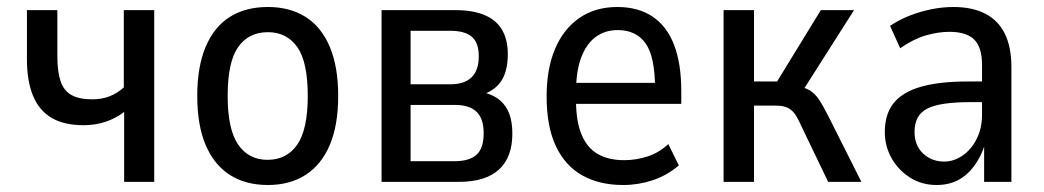

<svg xmlns="http://www.w3.org/2000/svg" viewBox="-20 -520 2984 549"><path d="M335 0V-200Q312 -182 282.5 -172Q253 -162 219 -162Q163 -162 127.5 -183Q92 -204 74.5 -246Q57 -288 57 -351V-491H144V-359Q144 -316 153 -288.5Q162 -261 184 -248.5Q206 -236 244 -236Q271 -236 293 -244.5Q315 -253 334 -270V-491H421V0Z M746 9Q682 9 637 -20Q592 -49 568 -105.5Q544 -162 544 -246Q544 -329 568 -386Q592 -443 637 -471.5Q682 -500 746 -500Q809 -500 854 -471.5Q899 -443 923 -386Q947 -329 947 -246Q947 -162 923 -105.5Q899 -49 854 -20Q809 9 746 9ZM745 -63Q800 -63 830 -106.5Q860 -150 860 -246Q860 -343 830 -385.5Q800 -428 746 -428Q691 -428 661 -385.5Q631 -343 631 -246Q631 -150 661 -106.5Q691 -63 745 -63Z M1071 0V-491H1283Q1333 -491 1366.5 -476.5Q1400 -462 1416 -434Q1432 -406 1432 -365Q1432 -320 1415.5 -292Q1399 -264 1362 -250L1365 -255Q1393 -248 1410.5 -232.5Q1428 -217 1436.5 -194Q1445 -171 1445 -138Q1445 -70 1406.5 -35Q1368 0 1292 0ZM1154 -59H1279Q1322 -59 1342.5 -77.5Q1363 -96 1363 -139Q1363 -181 1342.5 -200.5Q1322 -220 1281 -220H1154ZM1154 -279H1268Q1308 -279 1328.5 -299Q1349 -319 1349 -359Q1349 -398 1329 -415Q1309 -432 1267 -432H1154Z M1762 9Q1694 9 1645 -18.5Q1596 -46 1569.5 -102Q1543 -158 1543 -245Q1543 -323 1567 -380Q1591 -437 1636.5 -468.5Q1682 -500 1745 -500Q1805 -500 1846 -472.5Q1887 -445 1907.5 -391.5Q1928 -338 1928 -260V-223H1611V-283H1867L1853 -266Q1853 -358 1826 -396Q1799 -434 1746 -434Q1710 -434 1683.5 -414.5Q1657 -395 1642 -356Q1627 -317 1627 -255V-234Q1627 -173 1643 -135Q1659 -97 1689.5 -79.5Q1720 -62 1765 -62Q1798 -62 1831 -72.5Q1864 -83 1891 -108L1921 -47Q1887 -18 1846 -4.5Q1805 9 1762 9Z M2049 0V-491H2136V-287H2202L2327 -491H2422L2270 -252L2254 -275Q2280 -271 2295.5 -261.5Q2311 -252 2323 -233.5Q2335 -215 2351 -183L2443 0H2348L2274 -154Q2264 -177 2255 -191Q2246 -205 2233 -211.5Q2220 -218 2198 -218H2136V0Z M2658 9Q2616 9 2582.5 -12Q2549 -33 2529.5 -67.5Q2510 -102 2510 -142Q2510 -194 2535.5 -225.5Q2561 -257 2613.5 -272Q2666 -287 2747 -287H2800V-228H2757Q2712 -228 2681 -223.5Q2650 -219 2631.5 -209.5Q2613 -200 2604 -183.5Q2595 -167 2595 -143Q2595 -104 2619.5 -81Q2644 -58 2680 -58Q2707 -58 2732 -75Q2757 -92 2772.5 -122.5Q2788 -153 2788 -192V-334Q2788 -385 2765.5 -407Q2743 -429 2695 -429Q2662 -429 2626.5 -418.5Q2591 -408 2554 -382L2525 -446Q2552 -464 2581.5 -475.5Q2611 -487 2643 -493.5Q2675 -500 2706 -500Q2760 -500 2797 -481Q2834 -462 2853 -424Q2872 -386 2872 -327V0H2794V-106H2796Q2785 -72 2765.5 -45.5Q2746 -19 2719.5 -5Q2693 9 2658 9Z"/></svg>

Font: Nunito Sans 10pt Condensed Medium
Style: Regular
Weight: 500
Width: 3
Designer: Vernon Adams
Foundry: Vernon Adams
Version: Version 3.101;gftools[0.9.27]